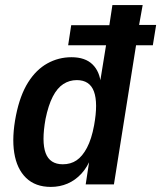

<svg xmlns="http://www.w3.org/2000/svg" viewBox="-20 -725 634 755"><path d="M180 10Q119 10 82.5 -25.5Q46 -61 36 -124Q26 -187 43 -272Q59 -351 90.5 -401Q122 -451 166 -475.5Q210 -500 261 -500Q315 -500 344 -471.5Q373 -443 377 -392L372 -393L397 -547H248L260 -626H410L422 -705H541L527 -627H594L581 -547H515L428 0H317L333 -105H338Q324 -68 300 -42Q276 -16 245.5 -3Q215 10 180 10ZM227 -79Q258 -79 281 -94.5Q304 -110 322 -144Q340 -178 350 -232Q366 -320 349.5 -365Q333 -410 282 -410Q253 -410 229 -394.5Q205 -379 187.5 -345Q170 -311 159 -257Q143 -167 159.5 -123Q176 -79 227 -79Z"/></svg>

Font: Nunito Sans 10pt Condensed
Style: Bold Italic
Weight: 700
Width: 3
Italic angle: -9°
Designer: Vernon Adams
Foundry: Vernon Adams
Version: Version 3.101;gftools[0.9.27]